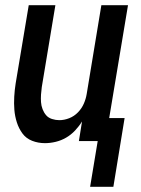

<svg xmlns="http://www.w3.org/2000/svg" viewBox="-20 -540 540 735"><path d="M325 175 354 0H282L294 -75Q283 -57 267.5 -40.5Q252 -24 233 -13Q214 -2 193 3Q172 8 152 8Q126 8 103 -1Q80 -10 66 -29Q52 -48 44.5 -71.5Q37 -95 35 -119.5Q33 -144 34.5 -170Q36 -196 40 -221L90 -520H192L140 -207Q138 -193 137 -178Q136 -163 137 -149Q138 -135 143 -122Q148 -109 156.5 -99Q165 -89 179 -84.5Q193 -80 207 -80Q226 -80 245 -87.5Q264 -95 278.5 -110Q293 -125 301 -143.5Q309 -162 312 -181L368 -520H470L398 -88H457L414 175Z"/></svg>

Font: Iosevka Curly Semibold
Style: Italic
Weight: 600
Italic angle: -9°
Monospace: yes
Designer: Belleve Invis
Foundry: Belleve Invis
Version: Version 22.1.2; ttfautohint (v1.8.4)